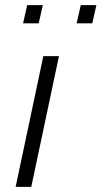

<svg xmlns="http://www.w3.org/2000/svg" viewBox="-20 -729 396 749"><path d="M41 0 149 -510H210L102 0ZM279 -638 295 -709H356L340 -638ZM70 -638 86 -709H147L131 -638Z"/></svg>

Font: Saira Thin Light
Style: Italic
Weight: 300
Italic angle: -12°
Version: Version 1.101